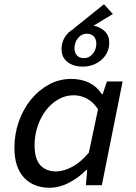

<svg xmlns="http://www.w3.org/2000/svg" viewBox="-20 -873 640 905"><path d="M213 12Q138 12 93 -36Q48 -84 48 -176Q48 -242 69 -301Q90 -360 126.5 -404.5Q163 -449 211.5 -475Q260 -501 315 -501Q366 -501 403 -481.5Q440 -462 460 -429H464L484 -489H558L460 0H385L391 -72H387Q349 -34 304 -11Q259 12 213 12ZM244 -65Q280 -65 321 -87Q362 -109 399 -154L442 -358Q419 -393 389 -408.5Q359 -424 328 -424Q289 -424 255.5 -405Q222 -386 197 -353.5Q172 -321 157.5 -278.5Q143 -236 143 -189Q143 -124 170 -94.5Q197 -65 244 -65ZM370 -559Q327 -559 298.5 -580.5Q270 -602 270 -642Q270 -672 285.5 -697.5Q301 -723 328 -737L327 -738L470 -853L512 -807L421 -752Q453 -746 474 -725.5Q495 -705 495 -671Q495 -648 485.5 -627.5Q476 -607 459.5 -592Q443 -577 420 -568Q397 -559 370 -559ZM376 -599Q400 -599 417 -619Q434 -639 434 -668Q434 -688 422.5 -701Q411 -714 389 -714Q365 -714 348 -694Q331 -674 331 -645Q331 -625 342.5 -612Q354 -599 376 -599Z"/></svg>

Font: Source Code Pro Medium
Style: Italic
Weight: 500
Italic angle: -11°
Monospace: yes
Designer: Paul D. Hunt, Teo Tuominen
Foundry: Adobe Systems Incorporated
Version: Version 1.050;PS 1.000;hotconv 16.6.51;makeotf.lib2.5.65220